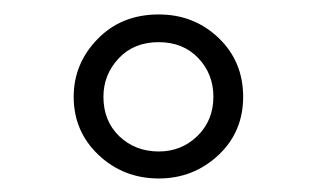

<svg xmlns="http://www.w3.org/2000/svg" viewBox="-20 -746 447 271"><path d="M84 -609.4Q84 -656.2 117.7 -690.9Q151.4 -725.6 204.1 -725.6Q253.9 -725.6 288.6 -692.4Q323.2 -659.2 323.2 -609.4Q323.2 -559.6 288.1 -526.9Q252.9 -494.1 204.1 -494.1Q154.3 -494.1 119.1 -527.3Q84 -560.5 84 -609.4ZM126 -609.4Q126 -575.2 148.4 -553.7Q170.9 -532.2 204.1 -532.2Q236.3 -532.2 258.8 -554.2Q281.2 -576.2 281.2 -609.4Q281.2 -641.6 259.8 -664.1Q238.3 -686.5 204.1 -686.5Q168.9 -686.5 147.5 -663.6Q126 -640.6 126 -609.4Z"/></svg>

Font: Gothic A1 Light
Style: Regular
Weight: 300
Version: Version 2.50